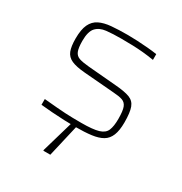

<svg xmlns="http://www.w3.org/2000/svg" viewBox="-166 -641 905 954"><g transform="rotate(30 286.5 -164.0)"><path d="M295 8Q266 8 230 6.5Q194 5 159 2.5Q124 0 95 -3V-36Q140 -32 169 -29.5Q198 -27 219 -26Q240 -25 260.5 -24.5Q281 -24 311 -24Q377 -24 409 -33.5Q441 -43 451 -67Q461 -91 461 -133Q461 -179 453 -199.5Q445 -220 426 -226.5Q407 -233 373 -235L201 -249Q151 -253 124 -265Q97 -277 87 -302.5Q77 -328 77 -373Q77 -425 91 -454.5Q105 -484 132.5 -497.5Q160 -511 200.5 -514.5Q241 -518 294 -518Q319 -518 348.5 -516.5Q378 -515 408 -512.5Q438 -510 463 -506V-473Q426 -479 397.5 -481.5Q369 -484 340.5 -485Q312 -486 274 -486Q226 -486 189.5 -482Q153 -478 132.5 -456Q112 -434 112 -380Q112 -340 120 -320.5Q128 -301 148 -294.5Q168 -288 203 -285L367 -271Q419 -267 447 -256.5Q475 -246 485.5 -218Q496 -190 496 -133Q496 -87 484.5 -58.5Q473 -30 449 -16Q425 -2 387 3Q349 8 295 8ZM217 190V185L276 -18H304V-13L257 190Z"/></g></svg>

Font: Saira Expanded Thin
Style: Regular
Weight: 250
Width: 7
Designer: Hector Gatti with collaboration of the Omnibus-Type team
Foundry: Omnibus-Type
Version: Version 1.101